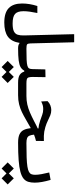

<svg xmlns="http://www.w3.org/2000/svg" viewBox="702 -1434 941 2384"><g transform="rotate(90 1172.0 -242.5)"><path d="M580.1 2.9Q534.7 2.9 513.7 -17.6Q497.1 85.4 435.5 129.9Q374 174.3 261.2 174.3Q137.2 174.3 80.6 118.4Q23.9 62.5 23.9 -46.4Q23.9 -138.2 55.2 -236.3H142.1Q131.3 -183.1 125.5 -142.6Q119.6 -102.1 119.6 -64.5Q119.6 9.8 153.3 40.3Q187 70.8 272 70.8Q337.9 70.8 369.9 54.9Q401.9 39.1 411.9 7.1Q421.9 -24.9 420.4 -73.7L404.8 -693.4H505.4L519.5 -150.4Q520.5 -117.7 531.7 -109.1Q543 -100.6 585.9 -100.6Q604.5 -100.6 613.5 -91.3Q622.6 -82 622.6 -56.2Q622.6 -22 610.1 -9.5Q597.7 2.9 580.1 2.9Z M580.1 2.9 585.9 -100.6Q672.4 -100.6 722.9 -103Q773.4 -105.5 798.1 -112.8Q822.8 -120.1 830.3 -134.8Q837.9 -149.4 838.4 -174.3L842.3 -335.4L938.5 -337.4L936 -179.2Q936 -143.6 941.9 -127Q947.8 -110.4 965.3 -105.5Q982.9 -100.6 1018.6 -100.6H1171.9Q1190.4 -100.6 1199.5 -87.6Q1208.5 -74.7 1208.5 -56.2Q1208.5 -22 1196 -9.5Q1183.6 2.9 1166 2.9H1007.3Q940.9 2.9 910.6 -17.1Q880.4 -37.1 869.6 -73.7H857.4Q842.8 -44.9 814 -28.1Q785.2 -11.2 730 -4.2Q674.8 2.9 580.1 2.9ZM935.1 207.5 874 146.5 813 207.5 737.3 132.3 813 56.2 874 117.7 935.1 56.2 1010.7 132.3Z M1752 2.9Q1684.6 2.9 1647.5 -15.1Q1610.4 -33.2 1593.8 -68.4Q1577.1 -103.5 1571.3 -154.8Q1514.6 -123.5 1466.8 -95.2Q1418.9 -66.9 1373 -44.7Q1327.1 -22.5 1276.1 -9.8Q1225.1 2.9 1162.1 2.9Q1150.4 2.9 1144 -9.3Q1137.7 -21.5 1137.7 -51.3Q1137.7 -100.6 1171.9 -100.6Q1228.5 -100.6 1277.6 -111.6Q1326.7 -122.6 1376.5 -144Q1426.3 -165.5 1484.9 -195.8Q1514.6 -211.4 1535.6 -222.2Q1556.6 -232.9 1575.7 -241.2V-250Q1552.7 -251.5 1531.7 -256.1Q1510.7 -260.7 1477.5 -271.5Q1438 -284.7 1405.8 -296.9Q1373.5 -309.1 1335.9 -309.1Q1309.1 -309.1 1289.3 -303.7Q1269.5 -298.3 1240.2 -284.2L1236.3 -362.8Q1259.3 -386.7 1288.6 -397.9Q1317.9 -409.2 1346.2 -409.2Q1382.3 -409.2 1413.3 -396.5Q1444.3 -383.8 1479 -366.5Q1513.7 -349.1 1559.1 -335.4Q1590.3 -326.2 1615.7 -322Q1641.1 -317.9 1668.2 -317.1Q1695.3 -316.4 1731.4 -317.4L1730 -219.2Q1709 -213.9 1690.7 -208.5Q1672.4 -203.1 1652.3 -194.8Q1656.2 -158.2 1665.5 -137.7Q1674.8 -117.2 1696 -108.9Q1717.3 -100.6 1757.8 -100.6Q1776.4 -100.6 1785.4 -94.5Q1794.4 -88.4 1794.4 -65.9Q1794.4 -24.4 1782 -10.7Q1769.5 2.9 1752 2.9Z M1752 2.9Q1735.8 2.9 1735.8 -52.7Q1735.8 -78.6 1742.7 -89.6Q1749.5 -100.6 1757.8 -100.6Q1863.8 -100.6 1934.6 -103.3Q2005.4 -106 2048.6 -112.8Q2091.8 -119.6 2114 -131.8Q2136.2 -144 2143.6 -162.6Q2150.9 -181.2 2150.9 -208Q2150.9 -244.1 2142.6 -288.6Q2134.3 -333 2122.1 -383.8L2214.4 -400.9Q2231 -343.8 2239.7 -294.7Q2248.5 -245.6 2248.5 -203.6Q2248.5 -157.7 2237.8 -123Q2227.1 -88.4 2197.5 -64.5Q2168 -40.5 2112.8 -25.6Q2057.6 -10.7 1969.2 -3.9Q1880.9 2.9 1752 2.9ZM2194.8 207.5 2133.8 146.5 2072.8 207.5 1997.1 132.3 2072.8 56.2 2133.8 117.7 2194.8 56.2 2270.5 132.3Z"/></g></svg>

Font: Cascadia Mono PL
Style: Regular
Weight: 400
Monospace: yes
Designer: Aaron Bell
Foundry: Saja Typeworks
Version: Version 2404.023; ttfautohint (v1.8.4)